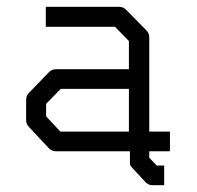

<svg xmlns="http://www.w3.org/2000/svg" viewBox="-20 -496 580 566"><path d="M420 -108H481V-50H420V-31L442 -8H464V50H429Q418 50 409 41L371 0L366 -6Q363 -9 363 -15V-50H145Q133 -50 124 -59L66 -121Q57 -130 57 -142V-202Q57 -214 66 -223L125 -284Q133 -292 146 -292H360V-375L319 -417H115V-476H331Q343 -476 352 -467L411 -407Q420 -398 420 -387ZM360 -108V-234H159L116 -190V-153L158 -108Z"/></svg>

Font: IBM 3270
Style: Regular
Weight: 400
Monospace: yes
Version: Version 2.3.1